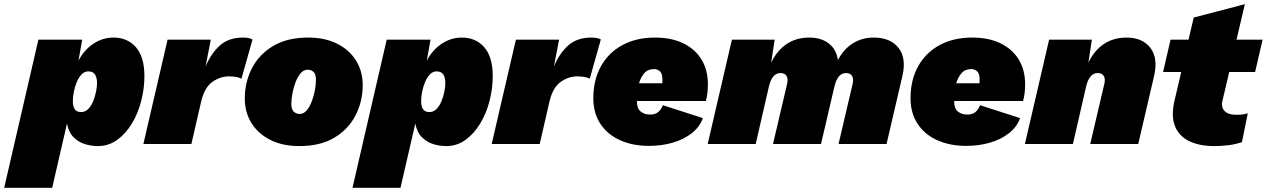

<svg xmlns="http://www.w3.org/2000/svg" viewBox="-88 -690 6070 920"><path d="M-68 210 96 -500H306L288 -399Q315 -451 359.5 -480.5Q404 -510 456 -510Q523 -510 563.5 -463.5Q604 -417 604 -325Q604 -267 589 -207.5Q574 -148 544.5 -99Q515 -50 474 -20Q433 10 380 10Q350 10 319 0.5Q288 -9 264.5 -32.5Q241 -56 233 -98L162 210ZM300 -153Q321 -153 335.5 -168.5Q350 -184 359 -206.5Q368 -229 372.5 -252.5Q377 -276 377 -291Q377 -317 367.5 -332.5Q358 -348 335 -348Q317 -348 303 -333.5Q289 -319 279.5 -296Q270 -273 265.5 -249Q261 -225 261 -205Q261 -153 300 -153Z M599 0 715 -500H922L897 -371Q923 -434 965.5 -472Q1008 -510 1076 -510Q1093 -510 1104 -507.5Q1115 -505 1122 -501L1069 -313Q1059 -318 1045 -321Q1031 -324 1008 -324Q967 -324 929.5 -297.5Q892 -271 876 -204L829 0Z M1346 10Q1267 10 1208.5 -19Q1150 -48 1117.5 -99.5Q1085 -151 1085 -218Q1085 -296 1119 -362.5Q1153 -429 1220.5 -469.5Q1288 -510 1389 -510Q1468 -510 1526.5 -481Q1585 -452 1617.5 -400.5Q1650 -349 1650 -282Q1650 -205 1616 -138Q1582 -71 1514.5 -30.5Q1447 10 1346 10ZM1348 -144Q1367 -144 1381.5 -161Q1396 -178 1406 -204.5Q1416 -231 1421 -258.5Q1426 -286 1426 -307Q1426 -335 1414.5 -345.5Q1403 -356 1386 -356Q1367 -356 1352.5 -339Q1338 -322 1328 -295.5Q1318 -269 1313 -241.5Q1308 -214 1308 -193Q1308 -165 1320 -154.5Q1332 -144 1348 -144Z M1601 210 1765 -500H1975L1957 -399Q1984 -451 2028.5 -480.5Q2073 -510 2125 -510Q2192 -510 2232.5 -463.5Q2273 -417 2273 -325Q2273 -267 2258 -207.5Q2243 -148 2213.5 -99Q2184 -50 2143 -20Q2102 10 2049 10Q2019 10 1988 0.5Q1957 -9 1933.5 -32.5Q1910 -56 1902 -98L1831 210ZM1969 -153Q1990 -153 2004.5 -168.5Q2019 -184 2028 -206.5Q2037 -229 2041.5 -252.5Q2046 -276 2046 -291Q2046 -317 2036.5 -332.5Q2027 -348 2004 -348Q1986 -348 1972 -333.5Q1958 -319 1948.5 -296Q1939 -273 1934.5 -249Q1930 -225 1930 -205Q1930 -153 1969 -153Z M2268 0 2384 -500H2591L2566 -371Q2592 -434 2634.5 -472Q2677 -510 2745 -510Q2762 -510 2773 -507.5Q2784 -505 2791 -501L2738 -313Q2728 -318 2714 -321Q2700 -324 2677 -324Q2636 -324 2598.5 -297.5Q2561 -271 2545 -204L2498 0Z M3021 9Q2944 9 2883.5 -18Q2823 -45 2789 -96.5Q2755 -148 2755 -219Q2755 -307 2791.5 -372.5Q2828 -438 2894.5 -474Q2961 -510 3050 -510Q3131 -510 3188 -481.5Q3245 -453 3274.5 -403Q3304 -353 3304 -287Q3304 -268 3302 -247Q3300 -226 3294 -206H2964V-204Q2964 -170 2982 -155.5Q3000 -141 3027 -141Q3053 -141 3067.5 -154.5Q3082 -168 3088 -186L3280 -124Q3265 -82 3227 -52Q3189 -22 3136 -6.5Q3083 9 3021 9ZM3046 -359Q3016 -359 2999 -339Q2982 -319 2974 -291H3085Q3086 -296 3086 -300.5Q3086 -305 3086 -310Q3086 -338 3074 -348.5Q3062 -359 3046 -359Z M3303 0 3419 -500H3624L3607 -389Q3634 -447 3680.5 -478.5Q3727 -510 3790 -510Q3847 -510 3883.5 -481.5Q3920 -453 3927 -402Q3954 -454 3998 -482Q4042 -510 4099 -510Q4178 -510 4217 -461Q4256 -412 4236 -326L4160 0H3930L3998 -290Q4003 -313 3994.5 -326.5Q3986 -340 3966 -340Q3925 -340 3910 -274L3846 0H3616L3684 -290Q3689 -313 3680.5 -326.5Q3672 -340 3652 -340Q3611 -340 3596 -274L3533 0Z M4541 9Q4464 9 4403.5 -18Q4343 -45 4309 -96.5Q4275 -148 4275 -219Q4275 -307 4311.5 -372.5Q4348 -438 4414.5 -474Q4481 -510 4570 -510Q4651 -510 4708 -481.5Q4765 -453 4794.5 -403Q4824 -353 4824 -287Q4824 -268 4822 -247Q4820 -226 4814 -206H4484V-204Q4484 -170 4502 -155.5Q4520 -141 4547 -141Q4573 -141 4587.5 -154.5Q4602 -168 4608 -186L4800 -124Q4785 -82 4747 -52Q4709 -22 4656 -6.5Q4603 9 4541 9ZM4566 -359Q4536 -359 4519 -339Q4502 -319 4494 -291H4605Q4606 -296 4606 -300.5Q4606 -305 4606 -310Q4606 -338 4594 -348.5Q4582 -359 4566 -359Z M4823 0 4939 -500H5144L5127 -389Q5154 -447 5200.5 -478.5Q5247 -510 5310 -510Q5386 -510 5424 -461Q5462 -412 5442 -326L5366 0H5136L5204 -290Q5209 -313 5200.5 -326.5Q5192 -340 5172 -340Q5131 -340 5116 -274L5053 0Z M5731 10Q5660 10 5611 -13.5Q5562 -37 5542.5 -84.5Q5523 -132 5539 -204L5572 -345H5485L5521 -500H5607L5632 -606L5877 -670L5837 -500H5962L5926 -345H5802L5771 -213Q5761 -179 5778.5 -159.5Q5796 -140 5836 -140Q5858 -140 5869.5 -142Q5881 -144 5891 -147L5863 -9Q5835 1 5800.5 5.5Q5766 10 5731 10Z"/></svg>

Font: Work Sans Black
Style: Italic
Weight: 900
Italic angle: -13°
Designer: Wei Huang
Foundry: Wei Huang
Version: Version 2.009; ttfautohint (v1.8.3)